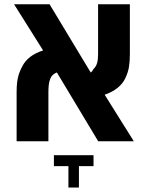

<svg xmlns="http://www.w3.org/2000/svg" viewBox="-20 -651 689 885"><path d="M56.6 0V-226.6Q56.6 -250.5 58.8 -270.5Q61 -290.5 66.9 -309.1Q72.8 -327.6 83.5 -346.7Q96.2 -371.1 119.9 -389.2Q143.6 -407.2 178.7 -418.5L44.9 -631.3H208.5L398.4 -316.4Q402.3 -319.8 405.5 -324Q408.7 -328.1 411.1 -333Q422.4 -343.8 427.2 -359.4Q432.1 -375 432.1 -400.4V-631.3H578.6V-401.4Q578.6 -366.7 574.2 -341.1Q569.8 -315.4 557.1 -289.6Q545.9 -265.6 522 -246.1Q498 -226.6 462.4 -214.4L596.7 0H432.6L242.2 -316.9Q233.9 -314.5 224.6 -306.6Q215.3 -298.8 210 -283.2Q203.1 -263.2 203.1 -227.5V0ZM295.4 213.4V114.7H228.5V64.5H411.1V114.7H343.8V213.4Z"/></svg>

Font: Wonky
Style: Regular
Weight: 400
Designer: Monotype Design Team
Foundry: Monotype Imaging Inc.
Version: Version 3.000